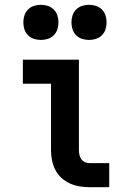

<svg xmlns="http://www.w3.org/2000/svg" viewBox="-20 -778 540 798"><path d="M352 0H434V-100H352Q342 -100 332.5 -104.5Q323 -109 317.5 -117Q312 -125 310 -135Q308 -145 308 -155V-530H75V-430H192V-155Q192 -134 196 -113Q200 -92 209.5 -73Q219 -54 234.5 -39.5Q250 -25 269.5 -16Q289 -7 310 -3.5Q331 0 352 0ZM350 -612Q365 -612 379 -616.5Q393 -621 403.5 -631.5Q414 -642 418.5 -656Q423 -670 423 -685Q423 -700 418.5 -714Q414 -728 403.5 -738.5Q393 -749 379 -753.5Q365 -758 350 -758Q335 -758 321 -753.5Q307 -749 296.5 -738.5Q286 -728 281.5 -714Q277 -700 277 -685Q277 -670 281.5 -656Q286 -642 296.5 -631.5Q307 -621 321 -616.5Q335 -612 350 -612ZM150 -612Q165 -612 179 -616.5Q193 -621 203.5 -631.5Q214 -642 218.5 -656Q223 -670 223 -685Q223 -700 218.5 -714Q214 -728 203.5 -738.5Q193 -749 179 -753.5Q165 -758 150 -758Q135 -758 121 -753.5Q107 -749 96.5 -738.5Q86 -728 81.5 -714Q77 -700 77 -685Q77 -670 81.5 -656Q86 -642 96.5 -631.5Q107 -621 121 -616.5Q135 -612 150 -612Z"/></svg>

Font: Iosevka SS09
Style: Bold
Weight: 700
Monospace: yes
Designer: Belleve Invis
Foundry: Belleve Invis
Version: Version 5.2.1; ttfautohint (v1.8.3)